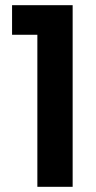

<svg xmlns="http://www.w3.org/2000/svg" viewBox="-20 -720 370 740"><path d="M124 -586H26.5V-700H260V0H124Z"/></svg>

Font: AF Albert Sans Medium
Style: Regular
Weight: 500
Designer: Andreas Rasmussen
Foundry: a.Foundry
Version: Version 1.300;Glyphs 3.2 (3231)